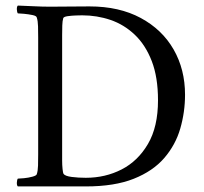

<svg xmlns="http://www.w3.org/2000/svg" viewBox="-20 -666 733 689"><path d="M301 -643Q408 -643 485 -601.5Q562 -560 603 -488.5Q644 -417 644 -326Q644 -264 627 -205Q610 -146 569.5 -99Q529 -52 460 -24.5Q391 3 288 3H44Q40 -1 40.5 -11Q41 -21 44 -25Q50 -25 66 -26.5Q82 -28 96.5 -32Q111 -36 112 -41Q116 -53 116.5 -72Q117 -91 117 -113V-530Q117 -552 116.5 -571.5Q116 -591 112 -603Q111 -609 96.5 -612Q82 -615 66 -616.5Q50 -618 44 -618Q41 -622 40.5 -632Q40 -642 44 -646Q74 -645 103 -643.5Q132 -642 160 -642Q189 -642 229 -642.5Q269 -643 301 -643ZM203 -528V-112Q203 -105 203 -89.5Q203 -74 204.5 -59.5Q206 -45 208 -42Q214 -34 237.5 -31Q261 -28 288 -28Q358 -28 416.5 -58Q475 -88 511 -149.5Q547 -211 547 -306Q547 -389 524.5 -447Q502 -505 463.5 -541.5Q425 -578 376.5 -594.5Q328 -611 275 -611Q269 -611 253 -610.5Q237 -610 223 -608Q209 -606 207 -601Q204 -591 203.5 -574.5Q203 -558 203 -540Q203 -537 203 -534Q203 -531 203 -528Z"/></svg>

Font: Amiri
Style: Regular
Weight: 400
Designer: Khaled Hosny
Version: Version 0.114